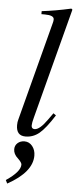

<svg xmlns="http://www.w3.org/2000/svg" viewBox="-63 -715 404 1014"><g transform="rotate(5 139.5 -208.0)"><path d="M279 -678 126 -93Q118 -64 118 -50Q118 -32 135 -32Q162 -32 202 -89L227 -124L241 -114Q196 -43 163.5 -16Q131 11 90 11Q41 11 41 -45Q41 -62 45 -75L182 -599Q185 -609 185 -618Q185 -640 136 -640H118V-656Q188 -664 273 -683ZM16 267 7 249Q82 199 82 161Q82 150 61 130Q37 109 37 83Q37 63 51.5 50Q66 37 88 37Q113 37 129.5 57.5Q146 78 146 108Q146 195 16 267Z"/></g></svg>

Font: STIX MathJax Latin
Style: Italic
Weight: 400
Italic angle: -16.33°
Designer: MicroPress Inc., with final additions and corrections provided by Coen Hoffman, Elsevier (retired)
Version: Version 1.1.1